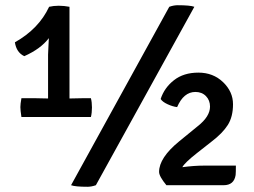

<svg xmlns="http://www.w3.org/2000/svg" viewBox="-20 -709 972 735"><path d="M252 0 628 -683Q645 -689 660 -689Q708 -689 724 -683L347 0Q330 6 315 6Q268 6 252 0ZM117 -333 164 -332V-500Q164 -509 165.5 -533Q167 -557 167 -563Q136 -522 73 -494Q43 -508 37 -547Q129 -599 168 -683Q185 -687 205 -687Q225 -687 246 -683V-332L295 -333H328Q332 -318 332 -297.5Q332 -277 328 -261H62Q58 -287 58 -299Q58 -311 62 -333ZM883 -75Q883 -49 882 -39Q876 0 836 0H617Q589 -34 589 -51Q589 -105 666 -168L737 -226Q784 -263 784 -301Q784 -325 768.5 -341Q753 -357 728 -357Q683 -357 658 -299Q641 -301 621.5 -310Q602 -319 595 -330Q609 -373 646 -402Q683 -431 739.5 -431Q796 -431 834 -394.5Q872 -358 872 -310Q872 -262 852 -230.5Q832 -199 790 -167L734 -123Q687 -86 678 -69Q723 -75 760 -75Z"/></svg>

Font: Signika Negative
Style: Regular
Weight: 400
Designer: Anna Giedrys
Foundry: Anna Giedrys
Version: Version 1.001